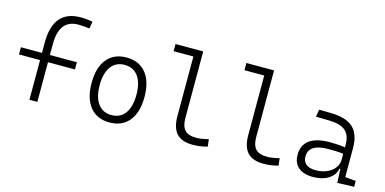

<svg xmlns="http://www.w3.org/2000/svg" viewBox="-72 -1133 3074 1534"><g transform="rotate(15 1465.0 -366.0)"><path d="M215.3 0V-328.1H41V-387.7H215.3V-473.6Q215.3 -742.2 441.4 -742.2Q492.7 -742.2 541 -732.4L530.3 -674.3Q477.5 -681.2 438.5 -681.2Q280.8 -681.2 280.8 -478.5V-387.7H503.9V-328.1H280.8V0Z M878.9 9.8Q775.4 9.8 717.8 -60.5Q660.2 -130.9 660.2 -258.8Q660.2 -387.2 717.8 -457.3Q775.4 -527.3 878.9 -527.3Q982.4 -527.3 1040 -457.3Q1097.7 -387.2 1097.7 -258.8Q1097.7 -130.9 1040 -60.5Q982.4 9.8 878.9 9.8ZM878.9 -51.3Q951.7 -51.3 991.2 -105.5Q1030.8 -159.7 1030.8 -258.8Q1030.8 -357.9 991.2 -412.1Q951.7 -466.3 878.9 -466.3Q806.6 -466.3 766.8 -412.1Q727.1 -357.9 727.1 -258.8Q727.1 -159.7 766.8 -105.5Q806.6 -51.3 878.9 -51.3Z M1564.9 9.8Q1476.6 9.8 1433.8 -36.6Q1391.1 -83 1391.1 -179.2V-672.9H1227.5V-732.4H1456.5V-180.7Q1456.5 -114.7 1485.4 -83Q1514.2 -51.3 1581.1 -51.3Q1620.6 -51.3 1681.2 -66.9L1688.5 -7.3Q1656.7 2 1627.4 5.9Q1598.1 9.8 1564.9 9.8Z M2150.9 9.8Q2062.5 9.8 2019.8 -36.6Q1977.1 -83 1977.1 -179.2V-672.9H1813.5V-732.4H2042.5V-180.7Q2042.5 -114.7 2071.3 -83Q2100.1 -51.3 2167 -51.3Q2206.5 -51.3 2267.1 -66.9L2274.4 -7.3Q2242.7 2 2213.4 5.9Q2184.1 9.8 2150.9 9.8Z M2762.7 4.9 2757.8 -109.4H2750Q2741.2 -55.2 2689.5 -22.7Q2637.7 9.8 2562 9.8Q2483.9 9.8 2441.2 -26.6Q2398.4 -63 2398.4 -129.4Q2398.4 -293.9 2625.5 -293.9Q2660.2 -293.9 2691.7 -291.7Q2723.1 -289.6 2748.5 -285.2V-307.1Q2748.5 -386.2 2706.1 -422.1Q2663.6 -458 2571.8 -460L2461.9 -461.9L2471.7 -522.5L2568.4 -521Q2695.3 -519 2753.9 -465.1Q2812.5 -411.1 2812.5 -297.4V-56.2L2901.4 -48.3V0ZM2748.5 -231.4Q2719.7 -236.3 2686.8 -237.1Q2653.8 -237.8 2623.5 -237.8Q2462.4 -237.8 2462.4 -133.3Q2462.4 -92.3 2489.7 -70.1Q2517.1 -47.9 2567.4 -47.9Q2621.6 -47.9 2662.4 -66.2Q2703.1 -84.5 2725.8 -115.2Q2748.5 -146 2748.5 -182.6Z"/></g></svg>

Font: CaskaydiaCove NFP Light
Style: Regular
Weight: 300
Designer: Aaron Bell
Foundry: Saja Typeworks
Version: Version 2111.001; VTT 6.35;Nerd Fonts 3.1.1